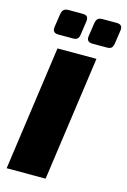

<svg xmlns="http://www.w3.org/2000/svg" viewBox="-134 -966 679 1028"><g transform="rotate(15 205.0 -452.0)"><path d="M325 -690 228 0H12L109 -690ZM191 -904Q209 -904 216 -896Q223 -888 221 -871L210 -795Q208 -778 200 -770.5Q192 -763 175 -763H94Q60 -763 64 -796L75 -869Q78 -888 86.5 -896Q95 -904 114 -904ZM380 -904Q397 -904 404.5 -896Q412 -888 410 -871L399 -796Q396 -778 388.5 -770.5Q381 -763 364 -763H283Q249 -763 253 -796L264 -870Q267 -889 275.5 -896.5Q284 -904 300 -904Z"/></g></svg>

Font: Exo 2 Black
Style: Italic
Weight: 900
Italic angle: -8°
Designer: Natanael Gama
Foundry: Natanael Gama
Version: Version 2.010